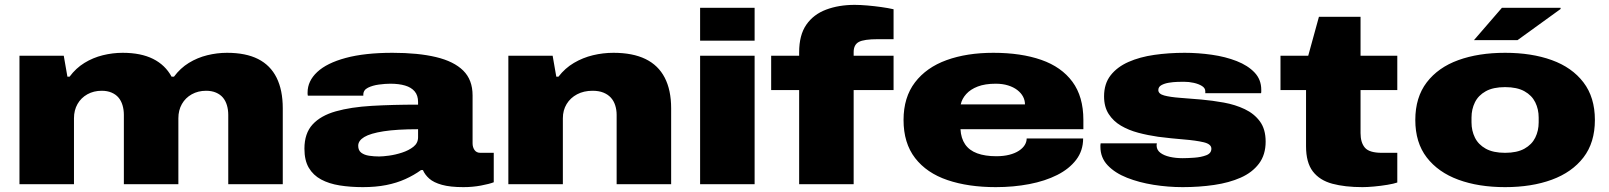

<svg xmlns="http://www.w3.org/2000/svg" viewBox="-20 -757 6610 789"><path d="M60 0V-528H242L257 -442H266Q292 -477 327 -498.5Q362 -520 402.5 -530Q443 -540 484 -540Q559 -540 609 -515Q659 -490 685 -442H695Q721 -477 756 -498.5Q791 -520 831.5 -530Q872 -540 913 -540Q990 -540 1040.5 -514.5Q1091 -489 1116.5 -438Q1142 -387 1142 -312V0H918V-285Q918 -306 912.5 -324.5Q907 -343 896 -356Q885 -369 867.5 -376.5Q850 -384 827 -384Q794 -384 768 -369.5Q742 -355 727.5 -329.5Q713 -304 713 -271V0H489V-285Q489 -306 483.5 -324.5Q478 -343 467 -356Q456 -369 438.5 -376.5Q421 -384 398 -384Q365 -384 339 -369.5Q313 -355 298.5 -329.5Q284 -304 284 -271V0Z M1471 12Q1420 12 1376 5Q1332 -2 1299.5 -19.5Q1267 -37 1249 -67.5Q1231 -98 1231 -146Q1231 -209 1264.5 -245.5Q1298 -282 1360 -299.5Q1422 -317 1507.5 -322Q1593 -327 1698 -327V-338Q1698 -365 1684 -381.5Q1670 -398 1644.5 -405.5Q1619 -413 1584 -413Q1563 -413 1537 -409.5Q1511 -406 1492 -396.5Q1473 -387 1473 -368V-364H1245Q1244 -368 1244 -370.5Q1244 -373 1244 -377Q1244 -424 1283.5 -461Q1323 -498 1401 -519Q1479 -540 1593 -540Q1698 -540 1771.5 -522.5Q1845 -505 1883.5 -467Q1922 -429 1922 -365V-168Q1922 -152 1930 -140.5Q1938 -129 1954 -129H2009V-8Q1991 -1 1956.5 5.5Q1922 12 1884 12Q1830 12 1796 2.5Q1762 -7 1744 -23Q1726 -39 1718 -58H1710Q1681 -37 1645.5 -21Q1610 -5 1567 3.5Q1524 12 1471 12ZM1538 -114Q1553 -114 1579 -117.5Q1605 -121 1632.5 -130Q1660 -139 1679 -154Q1698 -169 1698 -193V-226Q1611 -226 1556.5 -217.5Q1502 -209 1477 -194Q1452 -179 1452 -158Q1452 -139 1464.5 -129.5Q1477 -120 1497 -117Q1517 -114 1538 -114Z M2069 0V-528H2251L2266 -442H2275Q2302 -477 2338.5 -498.5Q2375 -520 2416.5 -530Q2458 -540 2501 -540Q2580 -540 2632.5 -514.5Q2685 -489 2711.5 -438Q2738 -387 2738 -312V0H2514V-285Q2514 -306 2508 -324.5Q2502 -343 2490 -356Q2478 -369 2459.5 -376.5Q2441 -384 2415 -384Q2379 -384 2351.5 -369.5Q2324 -355 2308.5 -329.5Q2293 -304 2293 -271V0Z M2857 -590V-725H3081V-590ZM2857 0V-528H3081V0Z M3264 0V-387H3149V-528H3264V-542Q3264 -613 3293.5 -655.5Q3323 -698 3375 -717.5Q3427 -737 3492 -737Q3515 -737 3544 -734.5Q3573 -732 3601.5 -728Q3630 -724 3652 -719V-596H3588Q3530 -596 3509 -584.5Q3488 -573 3488 -543V-528H3652V-387H3488V0Z M4072 12Q3959 12 3873.5 -17Q3788 -46 3740.5 -107.5Q3693 -169 3693 -264Q3693 -357 3740 -418.5Q3787 -480 3870 -510Q3953 -540 4062 -540Q4176 -540 4259 -511Q4342 -482 4387 -421Q4432 -360 4432 -264V-226H3927Q3929 -189 3946 -164Q3963 -139 3995.5 -127Q4028 -115 4074 -115Q4104 -115 4127.5 -121Q4151 -127 4167 -137.5Q4183 -148 4191 -161Q4199 -174 4199 -188H4431Q4431 -138 4402.5 -100.5Q4374 -63 4324.5 -38Q4275 -13 4210 -0.5Q4145 12 4072 12ZM3928 -328H4192Q4192 -345 4184 -360Q4176 -375 4160.5 -387Q4145 -399 4122.5 -406Q4100 -413 4072 -413Q4028 -413 3998 -401.5Q3968 -390 3950.5 -370.5Q3933 -351 3928 -328Z M4840 12Q4780 12 4720.5 2.5Q4661 -7 4611.5 -26.5Q4562 -46 4532 -77.5Q4502 -109 4502 -154Q4502 -157 4502 -160.5Q4502 -164 4503 -168H4734Q4733 -164 4733 -161.5Q4733 -159 4733 -157Q4734 -140 4748.5 -129Q4763 -118 4787 -112.5Q4811 -107 4840 -107Q4860 -107 4888 -109Q4916 -111 4937 -119Q4958 -127 4958 -146Q4958 -165 4926 -172.5Q4894 -180 4844 -184Q4794 -188 4739 -195Q4697 -201 4657.5 -211.5Q4618 -222 4586.5 -240.5Q4555 -259 4536 -288.5Q4517 -318 4517 -361Q4517 -413 4544 -447.5Q4571 -482 4617.5 -502.5Q4664 -523 4723.5 -531.5Q4783 -540 4848 -540Q4904 -540 4960 -532Q5016 -524 5062 -506Q5108 -488 5135.5 -459Q5163 -430 5163 -388Q5163 -385 5163 -380.5Q5163 -376 5162 -374H4933V-382Q4933 -395 4919.5 -403.5Q4906 -412 4886 -416.5Q4866 -421 4845 -421Q4836 -421 4818.5 -420.5Q4801 -420 4783 -417Q4765 -414 4752.5 -407Q4740 -400 4740 -387Q4740 -371 4764.5 -364.5Q4789 -358 4829 -355Q4869 -352 4916 -348Q4962 -344 5009 -335.5Q5056 -327 5095 -308.5Q5134 -290 5157.5 -258Q5181 -226 5181 -175Q5181 -121 5153.5 -84.5Q5126 -48 5078.5 -27Q5031 -6 4969.5 3Q4908 12 4840 12Z M5579 12Q5507 12 5455 -2Q5403 -16 5375 -52.5Q5347 -89 5347 -156V-387H5242V-528H5356L5400 -688H5571V-528H5722V-387H5571V-210Q5571 -171 5589 -150Q5607 -129 5659 -129H5722V-7Q5708 -2 5681 2.5Q5654 7 5626 9.5Q5598 12 5579 12Z M6165 12Q6056 12 5973 -18.5Q5890 -49 5843 -110Q5796 -171 5796 -264Q5796 -357 5843 -418.5Q5890 -480 5973 -510Q6056 -540 6165 -540Q6274 -540 6357 -510Q6440 -480 6487 -418.5Q6534 -357 6534 -264Q6534 -171 6487 -110Q6440 -49 6357 -18.5Q6274 12 6165 12ZM6165 -129Q6214 -129 6244.5 -146Q6275 -163 6289 -191.5Q6303 -220 6303 -254V-274Q6303 -308 6289 -336.5Q6275 -365 6244.5 -382Q6214 -399 6165 -399Q6116 -399 6085.5 -382Q6055 -365 6041 -336.5Q6027 -308 6027 -274V-254Q6027 -220 6041 -191.5Q6055 -163 6085.5 -146Q6116 -129 6165 -129ZM6037 -592 6152 -725H6393V-720L6216 -592Z"/></svg>

Font: Archivo SemiBold Expanded Black
Style: Regular
Weight: 900
Width: 7
Version: Version 2.001